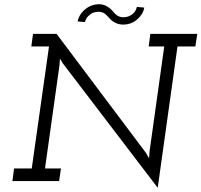

<svg xmlns="http://www.w3.org/2000/svg" viewBox="-20 -861 958 913"><path d="M730 32 824 -640H909L918 -700H695L687 -640H761L691 -140L689 -108L674 -134L249 -700H137L129 -640H213L131 -60H47L39 0H261L270 -60H194L263 -552L265 -582L280 -558ZM497 -778Q510 -762 527.5 -753Q545 -744 567 -744Q583 -744 599.5 -749.5Q616 -755 630 -767Q643 -777 653 -792Q663 -807 666 -825Q655 -826 648.5 -826.5Q642 -827 631 -828Q627 -813 619.5 -803.5Q612 -794 603 -789Q593 -783 584 -781Q575 -779 567 -779Q553 -779 542 -784.5Q531 -790 518 -806Q504 -822 487.5 -831.5Q471 -841 449 -841Q434 -841 418 -835.5Q402 -830 388 -819Q374 -809 363.5 -793.5Q353 -778 349 -759Q358 -758 366.5 -757.5Q375 -757 384 -756Q387 -768 393 -776.5Q399 -785 406 -790Q416 -799 427.5 -802Q439 -805 448 -805Q462 -805 472.5 -799.5Q483 -794 497 -778Z"/></svg>

Font: Josefin Slab Thin SemiBold
Style: Italic
Weight: 600
Italic angle: -12°
Version: Version 2.000